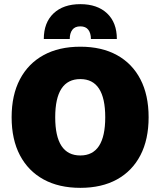

<svg xmlns="http://www.w3.org/2000/svg" viewBox="-20 -895 773 925"><path d="M367 -670Q470 -670 543.5 -629.5Q617 -589 656.5 -513Q696 -437 696 -330Q696 -223 656.5 -147Q617 -71 543.5 -30.5Q470 10 367 10Q264 10 190 -30.5Q116 -71 76 -147Q36 -223 36 -330Q36 -437 76 -513Q116 -589 190 -629.5Q264 -670 367 -670ZM367 -514Q246 -514 246 -330Q246 -146 367 -146Q487 -146 487 -330Q487 -514 367 -514ZM543 -707H418Q418 -735 405.5 -751.5Q393 -768 367 -768Q341 -768 328.5 -751.5Q316 -735 316 -707H191Q191 -786 238 -830.5Q285 -875 367 -875Q449 -875 496 -830.5Q543 -786 543 -707Z"/></svg>

Font: Work Sans ExtraBold
Style: Regular
Weight: 800
Designer: Wei Huang
Foundry: Wei Huang
Version: Version 2.012; ttfautohint (v1.8.3)